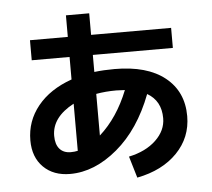

<svg xmlns="http://www.w3.org/2000/svg" viewBox="-58 -871 1117 1011"><g transform="rotate(-5 500.0 -365.0)"><path d="M127 -693H327V-807H450V-693H873V-587H450V-497Q501 -503 557 -503Q729 -503 823 -428Q917 -353 917 -223Q917 -110 839 -29.5Q761 51 627 77L593 -37Q683 -56 736.5 -107Q790 -158 790 -223Q790 -315 717 -357Q648 -176 527 -74.5Q406 27 277 27Q189 27 136 -25.5Q83 -78 83 -167Q83 -269 147 -348Q211 -427 327 -468V-587H127ZM602 -388Q574 -390 557 -390Q500 -390 450 -381V-161Q546 -247 602 -388ZM327 -340Q210 -278 210 -180Q210 -135 231 -111Q252 -87 290 -87Q310 -87 327 -91Z"/></g></svg>

Font: Mplus 1p Bold
Style: Bold
Weight: 700
Version: Version 1.061